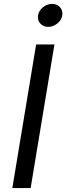

<svg xmlns="http://www.w3.org/2000/svg" viewBox="-20 -953 336 973"><path d="M255.9 -727.5 135.3 0H42.5L163.1 -727.5ZM224.1 -816.9Q199.2 -816.9 184.1 -834Q168.9 -851.1 172.9 -875Q176.8 -899.4 197.8 -916.3Q218.8 -933.1 243.7 -933.1Q269 -933.1 284.2 -916.3Q299.3 -899.4 295.4 -875Q291.5 -851.1 270.5 -834Q249.5 -816.9 224.1 -816.9Z"/></svg>

Font: Inter
Style: Italic
Weight: 400
Italic angle: -9.3988°
Designer: Rasmus Andersson
Foundry: rsms
Version: Version 4.001;git-66647c0bb